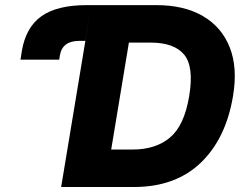

<svg xmlns="http://www.w3.org/2000/svg" viewBox="-20 -748 984 768"><path d="M62 -509.3 67.4 -544.4Q83.5 -639.2 146 -683.3Q208.5 -727.5 327.1 -727.5H605.5Q716.3 -727.5 791.5 -683.8Q866.7 -640.1 898.9 -558.6Q931.2 -477.1 912.1 -363.8Q883.8 -193.4 782.7 -96.7Q681.6 0 515.6 0H224.6L345.2 -727.5L321.3 -584.5H297.4Q229.5 -584.5 219.7 -527.3L216.8 -509.3ZM424.8 -149.9H511.2Q603 -149.9 660.2 -198Q717.3 -246.1 736.8 -363.8Q756.3 -481.4 716.6 -529.5Q676.8 -577.6 582.5 -577.6H495.6Z"/></svg>

Font: Inter Extra Bold
Style: Italic
Weight: 800
Italic angle: -9.39999°
Designer: Rasmus Andersson
Foundry: rsms
Version: Version 4.000;git-3c8e0fc